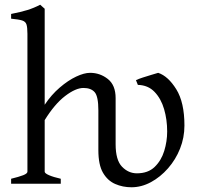

<svg xmlns="http://www.w3.org/2000/svg" viewBox="-20 -777 839 812"><path d="M396 -222V-310Q396 -369 380.5 -387Q365 -405 333 -405Q300 -405 255.5 -371Q211 -337 169 -269V-51Q169 -44 187.5 -36Q206 -28 237 -21V0H27V-21Q60 -29 78 -36Q96 -43 96 -51V-634Q96 -661 92 -673.5Q88 -686 73.5 -690.5Q59 -695 27 -698V-718Q68 -726 95.5 -734.5Q123 -743 150 -757L169 -740V-334Q197 -376 232.5 -406.5Q268 -437 302 -453Q336 -469 361 -469Q403 -469 436 -443Q469 -417 469 -362V-222ZM536 15Q499 15 467 1Q435 -13 415.5 -46.5Q396 -80 396 -142V-255Q396 -278 399.5 -288Q403 -298 412 -303Q421 -308 435 -314.5Q449 -321 469 -338V-167Q469 -100 496 -72Q523 -44 559 -44Q606 -44 634 -71Q662 -98 674.5 -138.5Q687 -179 687 -221Q687 -271 674 -315.5Q661 -360 633.5 -388.5Q606 -417 563 -418L555 -438Q565 -443 583.5 -449Q602 -455 620.5 -460.5Q639 -466 649 -469Q691 -455 725.5 -399.5Q760 -344 760 -246Q760 -195 741.5 -148.5Q723 -102 690.5 -65Q658 -28 618 -6.5Q578 15 536 15Z"/></svg>

Font: ChillKai
Style: Regular
Weight: 400
Designer: ChillType
Foundry: 寒蝉字型
Version: Version 2.000